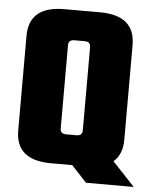

<svg xmlns="http://www.w3.org/2000/svg" viewBox="-52 -686 638 797"><g transform="rotate(5 267.5 -287.0)"><path d="M184 0Q37 0 37 -124V-518Q37 -642 184 -642H332Q479 -642 479 -518V-124Q479 -62 442 -31L535 68H336L273 0ZM212 -495V-147Q212 -125 237 -125H279Q304 -125 304 -147V-495Q304 -517 279 -517H237Q212 -517 212 -495Z"/></g></svg>

Font: Teko
Style: Bold
Weight: 700
Designer: Manushi Parikh, Jonny Pinhorn
Foundry: Indian Type Foundry
Version: Version 1.106;PS 1.0;hotconv 1.0.78;makeotf.lib2.5.61930; tt